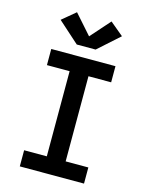

<svg xmlns="http://www.w3.org/2000/svg" viewBox="-142 -1075 885 1161"><g transform="rotate(15 300.0 -495.0)"><path d="M99 0V-101H241V-634H99V-735H501V-634H359V-101H501V0ZM359 -801H241L108 -920L192 -990L300 -868L408 -990L492 -920Z"/></g></svg>

Font: Iosevka Curly Extended
Style: Bold
Weight: 700
Width: 7
Monospace: yes
Designer: Belleve Invis
Foundry: Belleve Invis
Version: Version 11.1.0; ttfautohint (v1.8.3)